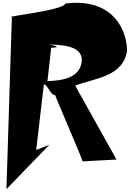

<svg xmlns="http://www.w3.org/2000/svg" viewBox="-20 -1013 909 1343"><path d="M63 -893 25 310 325 0 233 36 287 -423C313 -423 333 -345 367 -347C361 -347 565 116 557 116L795 103L506 -414C637 -466 843 -473 869 -661C863 -839 740 -1028 436 -988C429 -940 -11 -895 63 -893ZM322 -679C444 -679 325 -701 325 -701C447 -701 565 -680 551 -578C536 -469 416 -448 312 -446L338 -679Z"/></svg>

Font: Chaingun
Style: Ita
Weight: 400
Version: Version 0.91